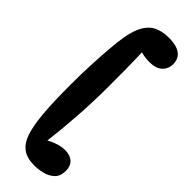

<svg xmlns="http://www.w3.org/2000/svg" viewBox="-297 -810 932 932"><g transform="rotate(45 168.5 -344.5)"><path d="M196 106Q144 106 115 84Q86 62 71 18Q56 -28 49.5 -101.5Q43 -175 43 -300Q43 -368 46 -433Q49 -498 53.5 -552.5Q58 -607 64 -641Q77 -719 112.5 -757Q148 -795 222 -795Q272 -795 298.5 -775.5Q325 -756 325 -719Q325 -686 302.5 -665Q280 -644 235 -644Q206 -644 177 -652Q179 -600 179.5 -540.5Q180 -481 180 -418Q180 -318 173 -215.5Q166 -113 155 -25Q176 -37 201 -45Q226 -53 249 -53Q284 -53 303.5 -35Q323 -17 323 15Q323 53 302 72.5Q281 92 251.5 99Q222 106 196 106Z"/></g></svg>

Font: DynaPuff Condensed Medium
Style: Regular
Weight: 500
Width: 3
Designer: Toshi Omagari, Jennifer Daniel
Foundry: Google Fonts
Version: Version 2.000; ttfautohint (v1.8.4.7-5d5b)